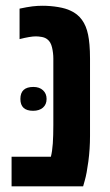

<svg xmlns="http://www.w3.org/2000/svg" viewBox="-20 -660 389 680"><path d="M21 0V-105H160.2Q165 -123.5 167 -151.6Q168.9 -179.7 168.9 -216.8V-452.6Q168.9 -472.2 164.3 -491.9Q159.7 -511.7 147.9 -520.5Q140.1 -526.9 128.2 -529.1Q116.2 -531.2 106.9 -531.2Q87.4 -531.2 49.3 -521.5V-629.4Q76.7 -635.3 95 -637.5Q113.3 -639.6 129.9 -639.6Q158.7 -639.6 186 -635Q213.4 -630.4 230 -622.1Q279.3 -600.1 292 -537.1Q294.9 -523.4 296.9 -501.7Q298.8 -480 298.8 -452.6V-178.2Q298.8 -132.8 293 -88.6Q287.1 -44.4 280.3 -21L274.4 0ZM97.2 -267.6Q52.2 -267.6 52.2 -309.6Q52.2 -352.1 98.1 -352.1Q119.6 -352.1 132.3 -340.3Q145 -328.6 145 -309.6Q145 -290 132.1 -278.8Q119.1 -267.6 97.2 -267.6Z"/></svg>

Font: Open Sans Condensed
Style: Bold
Weight: 700
Width: 3
Designer: Monotype Design Team
Foundry: Monotype Imaging Inc.
Version: Version 3.003; ttfautohint (v1.8.4)